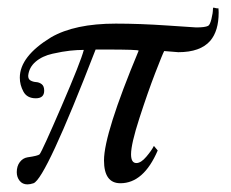

<svg xmlns="http://www.w3.org/2000/svg" viewBox="-20 -477 606 504"><path d="M553 -456Q554 -452 554 -444Q554 -396 532 -370Q506 -340 448 -340L411 -343Q407 -336 387.5 -285.5Q368 -235 346 -167Q324 -99 324 -72Q324 -49 338 -49Q350 -49 364 -65.5Q378 -82 384 -94L394 -82Q357 4 296 4Q253 4 253 -56Q253 -126 344 -344Q344 -347 257 -347H231Q100 -8 68 4Q59 7 52 7Q39 7 31.5 -2.5Q24 -12 24 -25Q24 -41 32 -51.5Q40 -62 52 -64Q80 -68 84 -72Q91 -81 141.5 -198Q192 -315 200 -346Q183 -346 164 -344Q145 -342 118 -336Q91 -330 73.5 -315Q56 -300 54 -278Q54 -269 60.5 -265.5Q67 -262 75 -261.5Q83 -261 89.5 -256Q96 -251 96 -239Q96 -219 74 -219Q51 -219 41.5 -236.5Q32 -254 32 -273Q32 -329 114 -379Q176 -415 284 -415Q347 -415 420 -410Q493 -405 495 -405Q518 -405 526 -409Q531 -411 535 -427Q539 -443 539 -454Q539 -457 541 -457Q542 -457 545 -456Q548 -455 550 -455Q553 -455 553 -456Z"/></svg>

Font: GFS BodoniClassic
Style: Regular
Weight: 400
Designer: George D. Matthiopoulos
Foundry: George D. Matthiopoulos
Version: Macromedia Fontographer 4.1.5 140901